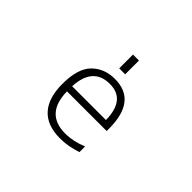

<svg xmlns="http://www.w3.org/2000/svg" viewBox="-145 -1007 1290 1290"><g transform="rotate(45 500.0 -361.5)"><path d="M339.8 -294.9H661.1Q658.2 -485.4 508.8 -485.4Q349.6 -485.4 339.8 -294.9ZM339.8 -246.1Q342.8 -37.1 531.2 -37.1Q606.4 -37.1 687.5 -70.3V-16.6Q602.5 11.7 528.3 10.7Q407.2 10.7 344.7 -57.6Q282.2 -126 282.2 -260.7Q282.2 -406.2 345.7 -469.7Q409.2 -533.2 508.8 -533.2Q716.8 -533.2 716.8 -268.6V-246.1ZM478.5 -603.5V-734.4H535.2V-603.5Z"/></g></svg>

Font: Gen Shin Gothic Monospace Light
Style: Regular
Weight: 300
Designer: [Source Han Sans]
Ryoko NISHIZUKA  (kana & ideographs); Paul D. Hunt (Latin, Greek & Cyrillic); Wenlong ZHANG  (bopomofo
Version: Version 1.002.20150607